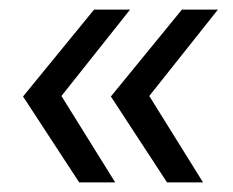

<svg xmlns="http://www.w3.org/2000/svg" viewBox="-20 -468 485 400"><path d="M145 -88 28 -267 176 -448H251L108 -268L220 -88ZM328 -88 211 -267 359 -448H434L291 -268L403 -88Z"/></svg>

Font: PRinguin Sans
Style: Italic
Weight: 400
Designer: Vernon Adams
Foundry: Vernon Adams
Version: ""